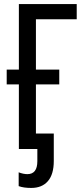

<svg xmlns="http://www.w3.org/2000/svg" viewBox="-20 -734 407 946"><path d="M134 192Q96 192 72 183V115Q95 124 115 124Q164 124 164 60V0H73V-318H13V-391H73V-714H358V-639H157V-391H272V-318H157V-76H245V59Q245 125 216 158.5Q187 192 134 192Z"/></svg>

Font: Noto Sans ExtraCondensed
Style: Regular
Weight: 400
Width: 2
Designer: Monotype Design Team
Foundry: Monotype Imaging Inc.
Version: Version 2.013; ttfautohint (v1.8.4.7-5d5b)